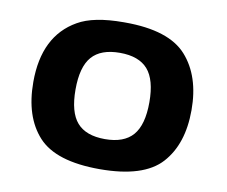

<svg xmlns="http://www.w3.org/2000/svg" viewBox="-67 -631 862 730"><g transform="rotate(10 364.0 -266.0)"><path d="M55 -266Q55 -444 178 -514Q238 -549 354 -549Q357 -549 360 -549Q529 -549 597.5 -472.5Q666 -396 666 -264.5Q666 -133 598 -58Q530 17 360.5 17Q191 17 123 -57.5Q55 -132 55 -266ZM252.5 -392.5Q218 -353 218 -265.5Q218 -178 252.5 -138.5Q287 -99 360.5 -99Q434 -99 468.5 -139Q503 -179 503 -266Q503 -353 468.5 -392.5Q434 -432 360.5 -432Q287 -432 252.5 -392.5Z"/></g></svg>

Font: Fix15 Mono
Style: Bold
Weight: 700
Designer: Carrois Corporate & Edenspiekermann AG
Foundry: Carrois Corporate GbR & Edenspiekermann AG
Version: Version 3.206